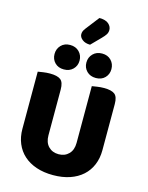

<svg xmlns="http://www.w3.org/2000/svg" viewBox="-151 -1142 967 1252"><g transform="rotate(15 332.0 -516.0)"><path d="M332 18Q269 18 219 1Q169 -16 134 -47.5Q99 -79 80.5 -123.5Q62 -168 62 -222V-608Q74 -610 97 -613.5Q120 -617 143 -617Q193 -617 215 -600Q237 -583 237 -534V-225Q237 -177 263.5 -150Q290 -123 332 -123Q374 -123 400.5 -150Q427 -177 427 -225V-608Q439 -610 462 -613.5Q485 -617 508 -617Q558 -617 580 -600Q602 -583 602 -534V-222Q602 -168 583.5 -123.5Q565 -79 530 -47.5Q495 -16 445 1Q395 18 332 18ZM307 -748Q307 -713 283.5 -689.5Q260 -666 222 -666Q184 -666 161 -689.5Q138 -713 138 -748Q138 -783 161 -807Q184 -831 222 -831Q260 -831 283.5 -807Q307 -783 307 -748ZM522 -748Q522 -713 499 -689.5Q476 -666 438 -666Q400 -666 376.5 -689.5Q353 -713 353 -748Q353 -783 376.5 -807Q400 -831 438 -831Q476 -831 499 -807Q522 -783 522 -748ZM360 -1050Q403 -1050 423 -1032Q443 -1014 443 -991Q443 -974 434.5 -960.5Q426 -947 408 -929L346 -866Q313 -866 293 -882Q273 -898 273 -918Q273 -928 276.5 -937.5Q280 -947 291 -961Z"/></g></svg>

Font: Baloo Chettan 2 ExtraBold
Style: Regular
Weight: 800
Designer: Maithili Shingre, Unnati Kotecha and Ek Type
Foundry: Ek Type
Version: Version 1.640;hotconv 1.0.111;makeotfexe 2.5.65597; ttfautoh